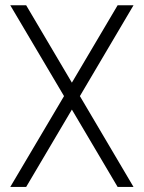

<svg xmlns="http://www.w3.org/2000/svg" viewBox="-20 -533 553 738"><path d="M226.1 -163.6 19.5 -512.7H80.6L256.3 -215.3L432.1 -512.7H493.2L287.1 -163.6L493.2 185.5H432.1L256.3 -111.8L80.6 185.5H19.5Z"/></svg>

Font: Sansation Light
Style: Light
Weight: 300
Designer: Bernd Montag
Version: Version 1.301